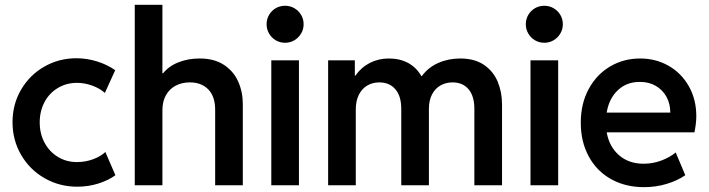

<svg xmlns="http://www.w3.org/2000/svg" viewBox="-20 -772 2956 800"><path d="M32.2 -262.7Q32.2 -337.9 68.1 -398.9Q104 -460 165 -494.6Q226.1 -529.3 297.9 -529.3Q341.8 -529.3 384.3 -516.1Q426.8 -502.9 460 -479.5L417 -384.8Q396 -403.8 364.3 -415.3Q332.5 -426.8 300.8 -426.8Q256.8 -426.8 221.2 -405.5Q185.5 -384.3 165.5 -346.7Q145.5 -309.1 145.5 -261.7Q145.5 -215.3 165.5 -177.7Q185.5 -140.1 220.9 -118.4Q256.3 -96.7 300.8 -96.7Q335.9 -96.7 368.2 -108.6Q400.4 -120.6 418.9 -138.7L460.9 -42Q431.6 -20.5 389.9 -7.3Q348.1 5.9 301.8 5.9Q227.5 5.9 165.8 -29.5Q104 -64.9 68.1 -126.5Q32.2 -188 32.2 -262.7Z M541.5 -752H656.7V-466.8H659.7Q684.1 -497.1 724.4 -512.7Q764.6 -528.3 812 -528.3Q872.1 -528.3 912.4 -502.2Q952.6 -476.1 972.2 -432.9Q991.7 -389.6 991.7 -337.9V0H876.5V-312.5Q877 -369.1 848.4 -398.9Q819.8 -428.7 771 -428.7Q738.3 -428.7 712.4 -415.3Q686.5 -401.9 671.6 -375.7Q656.7 -349.6 656.7 -312.5V0H541.5Z M1110.4 -520.5H1225.6V0H1110.4ZM1090.8 -670.9Q1090.8 -692.4 1101.1 -710Q1111.3 -727.5 1128.9 -737.8Q1146.5 -748 1168 -748Q1189 -748 1206.5 -737.8Q1224.1 -727.5 1234.6 -710Q1245.1 -692.4 1245.1 -670.9Q1245.1 -649.9 1234.6 -632.3Q1224.1 -614.7 1206.5 -604.2Q1189 -593.8 1168 -593.8Q1146.5 -593.8 1128.9 -604.2Q1111.3 -614.7 1101.1 -632.3Q1090.8 -649.9 1090.8 -670.9Z M1347.2 -520.5H1458.5V-457H1460.9Q1485.4 -491.7 1521.2 -510Q1557.1 -528.3 1600.1 -528.3Q1646.5 -528.3 1681.2 -509.3Q1715.8 -490.2 1735.4 -455.1H1737.8Q1764.2 -491.2 1806.2 -509.8Q1848.1 -528.3 1897.9 -528.3Q1957.5 -528.3 1996.6 -501.7Q2035.6 -475.1 2053.7 -431.6Q2071.8 -388.2 2071.8 -336.9V0H1956.5V-318.4Q1956.5 -371.6 1932.4 -400.1Q1908.2 -428.7 1865.7 -428.7Q1838.4 -428.7 1815.9 -416.3Q1793.5 -403.8 1780.3 -378.9Q1767.1 -354 1767.1 -318.4V0H1651.9V-318.4Q1651.9 -371.6 1627.4 -400.1Q1603 -428.7 1560.1 -428.7Q1532.7 -428.7 1510.5 -415.8Q1488.3 -402.8 1475.3 -377.4Q1462.4 -352.1 1462.4 -315.4V0H1347.2Z M2190.4 -520.5H2305.7V0H2190.4ZM2170.9 -670.9Q2170.9 -692.4 2181.2 -710Q2191.4 -727.5 2209 -737.8Q2226.6 -748 2248 -748Q2269 -748 2286.6 -737.8Q2304.2 -727.5 2314.7 -710Q2325.2 -692.4 2325.2 -670.9Q2325.2 -649.9 2314.7 -632.3Q2304.2 -614.7 2286.6 -604.2Q2269 -593.8 2248 -593.8Q2226.6 -593.8 2209 -604.2Q2191.4 -614.7 2181.2 -632.3Q2170.9 -649.9 2170.9 -670.9Z M2399.9 -260.7Q2399.9 -340.3 2432.9 -401.1Q2465.8 -461.9 2522.2 -495.1Q2578.6 -528.3 2647 -528.3Q2712.4 -528.3 2765.6 -498Q2818.8 -467.8 2850.1 -412.8Q2881.3 -357.9 2881.3 -287.1Q2880.9 -255.9 2873.5 -220.7H2507.8Q2518.6 -160.6 2559.3 -125.2Q2600.1 -89.8 2661.6 -89.8Q2700.7 -89.8 2736.1 -103.3Q2771.5 -116.7 2795.4 -136.7L2835.4 -42Q2803.2 -19.5 2758.3 -5.9Q2713.4 7.8 2663.6 7.8Q2585.4 7.8 2525.6 -25.9Q2465.8 -59.6 2432.9 -120.6Q2399.9 -181.6 2399.9 -260.7ZM2772.9 -302.7Q2772.9 -339.4 2757.1 -368.4Q2741.2 -397.5 2712.6 -414.1Q2684.1 -430.7 2647 -430.7Q2591.8 -431.2 2554.7 -396.5Q2517.6 -361.8 2507.8 -302.7Z"/></svg>

Font: Reddit Sans Vanilla SemiBold
Style: Regular
Weight: 600
Designer: Stephen Hutchings
Foundry: Reddit
Version: Version 1.013